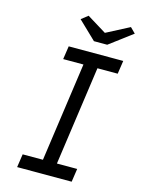

<svg xmlns="http://www.w3.org/2000/svg" viewBox="-131 -961 758 1034"><g transform="rotate(15 248.0 -443.5)"><path d="M70 0 81 -74H194L272 -626H159L170 -700H474L463 -626H350L272 -74H385L374 0ZM294 -762 194 -858 231 -887 353 -812H323L467 -887L496 -858L368 -762Z"/></g></svg>

Font: Lexend Light
Style: Italic
Weight: 300
Italic angle: -8.13011°
Designer: Bonnie Shaver-Troup, Thomas Jockin
Foundry: Lexend
Version: Version 1.007